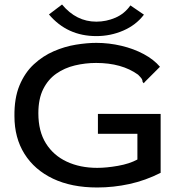

<svg xmlns="http://www.w3.org/2000/svg" viewBox="-20 -821 790 851"><path d="M411 10Q297 10 215 -29Q133 -68 88.5 -139Q44 -210 44 -306Q43 -386 66.5 -442.5Q90 -499 130 -536Q170 -573 218.5 -594Q267 -615 316.5 -623Q366 -631 407 -631Q463 -631 518 -618Q573 -605 617.5 -581Q662 -557 689 -525L624 -460L617 -452L612 -458Q612 -466 608 -472Q604 -478 592 -490Q520 -542 406 -542Q358 -542 312 -531Q266 -520 229.5 -494.5Q193 -469 171.5 -426Q150 -383 150 -319Q150 -239 183.5 -185.5Q217 -132 276 -104.5Q335 -77 411 -77Q452 -77 503 -86Q554 -95 589 -114V-228H414V-316H692V-55Q625 -21 554 -5.5Q483 10 411 10ZM558 -797 618 -756Q583 -710 526.5 -685.5Q470 -661 407 -661Q278 -661 197 -757L255 -801Q318 -725 407 -725Q451 -725 491.5 -742.5Q532 -760 558 -797Z"/></svg>

Font: Inconsolata ExtraExpanded SemiBold
Style: Regular
Weight: 600
Width: 8
Monospace: yes
Designer: Raph Levien, Cyreal, Brenton Simpson
Foundry: Raph Levien, Cyreal, Google
Version: Version 3.001; ttfautohint (v1.8.2.53-6de2)